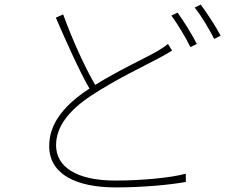

<svg xmlns="http://www.w3.org/2000/svg" viewBox="-20 -804 1040 839"><path d="M714 -612C700 -600 685 -591 665 -579C605 -545 495 -495 396 -433C351 -510 297 -628 256 -741L224 -727C271 -618 328 -491 371 -417L362 -411C247 -334 195 -254 195 -166C195 -41 315 15 487 15C605 15 729 3 792 -9V-45C727 -27 597 -15 484 -15C311 -15 225 -77 225 -169C225 -249 279 -321 380 -387C482 -455 609 -515 680 -553C702 -565 718 -574 732 -583ZM729 -736C756 -699 793 -638 812 -598L840 -612C818 -656 781 -714 756 -749ZM831 -771C860 -734 893 -679 916 -634L944 -648C924 -687 884 -748 857 -784Z"/></svg>

Font: Noto Sans Japanese Thin
Style: Regular
Weight: 100
Designer: Ryoko NISHIZUKA (kana & ideographs); Paul D. Hunt (Latin, Greek & Cyrillic); Wenlong ZHANG (bopomofo); Sandoll Communica
Foundry: Adobe Systems Incorporated
Version: Version 1.000;PS 1;hotconv 1.0.78;makeotf.lib2.5.61930